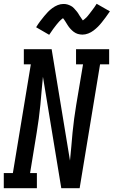

<svg xmlns="http://www.w3.org/2000/svg" viewBox="-44 -995 601 1015"><path d="M-24 0V-80H24L119 -655H82V-735H229L326 -146Q330 -183 333 -220Q336 -257 339.5 -294Q343 -331 348 -367.5Q353 -404 359 -441L395 -655H358V-735H533V-655H485L377 0H280L183 -589Q179 -552 176 -515Q173 -478 169.5 -441Q166 -404 161 -367.5Q156 -331 150 -294L115 -80H151V0ZM216 -811 147 -851Q158 -869 169 -883.5Q180 -898 190 -910Q200 -922 209.5 -932Q219 -942 232.5 -952Q246 -962 261 -968Q276 -974 291 -974Q297 -974 302 -973.5Q307 -973 312 -971.5Q317 -970 322 -968Q327 -966 331.5 -963.5Q336 -961 340 -958Q344 -955 347 -951.5Q350 -948 354 -943.5Q358 -939 361.5 -935Q365 -931 367.5 -927Q370 -923 372.5 -919Q375 -915 377.5 -911Q380 -907 383 -903Q386 -899 389 -894Q392 -889 394 -887Q397 -889 403.5 -894.5Q410 -900 413.5 -903.5Q417 -907 420.5 -911.5Q424 -916 428 -921Q432 -926 436.5 -932Q441 -938 446 -944.5Q451 -951 456.5 -959Q462 -967 467 -975L537 -935Q525 -917 514 -902.5Q503 -888 493.5 -876Q484 -864 474 -854Q464 -844 451 -834Q438 -824 422.5 -818Q407 -812 392 -812Q386 -812 379.5 -813Q373 -814 367.5 -815.5Q362 -817 356.5 -820Q351 -823 346 -826.5Q341 -830 337 -834Q333 -838 328.5 -842.5Q324 -847 320.5 -852Q317 -857 314 -861.5Q311 -866 308 -871Q305 -876 301.5 -881.5Q298 -887 294.5 -892Q291 -897 289 -899Q286 -897 279.5 -891.5Q273 -886 270 -882.5Q267 -879 263 -874.5Q259 -870 255 -865Q251 -860 246.5 -854Q242 -848 237 -841.5Q232 -835 227 -827Q222 -819 216 -811Z"/></svg>

Font: Iosevka Curly Slab MdObl
Style: Regular
Weight: 500
Italic angle: -9°
Monospace: yes
Designer: Belleve Invis
Foundry: Belleve Invis
Version: Version 11.0.0; ttfautohint (v1.8.3)